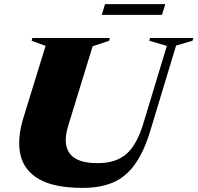

<svg xmlns="http://www.w3.org/2000/svg" viewBox="-20 -900 962 935"><path d="M312 -287Q285 -199 319.8 -152.2Q354.5 -105.5 455.5 -105.5Q543.5 -105.5 594.8 -149.5Q646 -193.5 677.5 -297L792.5 -676.5L707 -701.5L710.5 -715H921.5L917.5 -701.5L837.5 -678L712.5 -265Q681 -160.5 636.5 -99Q592 -37.5 530 -11.2Q468 15 383 15Q243.5 15 169.8 -27.8Q96 -70.5 79.2 -147.8Q62.5 -225 94.5 -328L202 -676.5L134 -701.5L137.5 -715H515L511.5 -701.5L431 -674.5ZM475.5 -827.5 491.5 -880H785L769 -827.5Z"/></svg>

Font: Newsreader 72pt ExtraBold
Style: Italic
Weight: 800
Italic angle: -17°
Designer: Hugues Gentile
Foundry: Production Type
Version: Version 1.003; ttfautohint (v1.8.3)